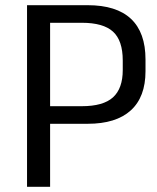

<svg xmlns="http://www.w3.org/2000/svg" viewBox="-20 -720 606 740"><path d="M84.2 -700H317.7Q428.8 -700 484.8 -647.4Q540.8 -594.7 540.8 -490.7V-445.6Q540.8 -346 484 -294.5Q427.3 -242.9 317.7 -242.9H168.2V-310.7H295.4Q378 -310.7 415.6 -344.9Q453.1 -379.1 453.1 -450.1V-486.7Q453.1 -563.8 415.6 -598Q378.1 -632.2 295.4 -632.2H152.7L173.1 -655.5V0H84.2Z"/></svg>

Font: Pathway Extreme 8pt Thin
Style: Regular
Weight: 100
Designer: Eduardo Rodriguez Tunni
Foundry: Eduardo Rodriguez Tunni
Version: Version 1.000